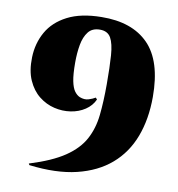

<svg xmlns="http://www.w3.org/2000/svg" viewBox="-84 -787 842 908"><g transform="rotate(10 337.5 -333.0)"><path d="M116 38 112 31Q219 -2 279.5 -43Q340 -84 368 -136Q396 -188 403 -253.5Q410 -319 410 -402Q410 -485 406 -540.5Q402 -596 386.5 -623.5Q371 -651 334 -651Q297 -651 278 -626.5Q259 -602 252 -563Q245 -524 245 -478Q245 -421 251.5 -389Q258 -357 269.5 -341.5Q281 -326 295 -320Q318 -311 337.5 -317Q357 -323 370 -331L377 -323Q363 -292 333 -272Q303 -252 264 -246Q225 -240 185 -249.5Q145 -259 111.5 -285.5Q78 -312 58 -357Q38 -402 40 -467Q42 -534 73 -589Q104 -644 168 -677Q232 -710 331 -711Q478 -713 556.5 -633Q635 -553 635 -381Q635 -274 603 -189.5Q571 -105 506 -49Q441 7 344 30.5Q247 54 116 38Z"/></g></svg>

Font: Cinzel Black
Style: Regular
Weight: 900
Designer: Natanael Gama
Version: Version 2.000